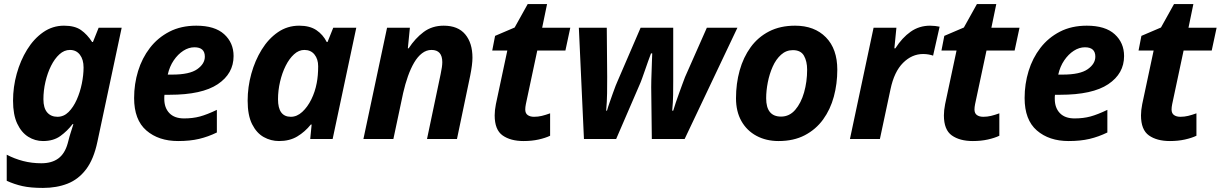

<svg xmlns="http://www.w3.org/2000/svg" viewBox="-20 -682 5989 942"><path d="M191 240Q130 240 90 231Q50 222 13 205V77Q51 97 93.5 108Q136 119 183 119Q234 119 266 95.5Q298 72 312 22L316 7Q320 -10 326 -28.5Q332 -47 336 -60Q340 -73 340 -73H336Q310 -39 276 -14.5Q242 10 191 10Q152 10 118.5 -11Q85 -32 64.5 -75.5Q44 -119 44 -188Q44 -255 62 -320Q80 -385 113 -438.5Q146 -492 192 -524Q238 -556 294 -556Q347 -556 377.5 -534.5Q408 -513 432 -476H436L464 -546H577L458 13Q440 99 402.5 148.5Q365 198 311.5 219Q258 240 191 240ZM262 -109Q293 -109 316.5 -132.5Q340 -156 356.5 -193Q373 -230 381.5 -272Q390 -314 390 -351Q390 -390 372 -413.5Q354 -437 323 -437Q295 -437 271.5 -415.5Q248 -394 230.5 -359Q213 -324 203 -281Q193 -238 193 -195Q193 -152 211.5 -130.5Q230 -109 262 -109Z M854 10Q758 10 698 -42Q638 -94 638 -201Q638 -270 657.5 -333.5Q677 -397 715.5 -447Q754 -497 811 -526.5Q868 -556 943 -556Q1034 -556 1080 -514Q1126 -472 1126 -407Q1126 -321 1048.5 -269Q971 -217 812 -217H787Q786 -211 786 -206.5Q786 -202 786 -197Q786 -153 811 -127Q836 -101 883 -101Q926 -101 961 -110.5Q996 -120 1044 -143V-32Q1001 -11 956.5 -0.5Q912 10 854 10ZM803 -316H825Q910 -316 947.5 -342.5Q985 -369 985 -404Q985 -450 934 -450Q906 -450 879.5 -433Q853 -416 832.5 -386Q812 -356 803 -316Z M1349 10Q1309 10 1274 -9.5Q1239 -29 1217 -72.5Q1195 -116 1195 -188Q1195 -255 1213 -320Q1231 -385 1264 -438.5Q1297 -492 1343.5 -524Q1390 -556 1448 -556Q1500 -556 1532.5 -534Q1565 -512 1583 -476H1587L1615 -546H1728L1612 0H1502L1509 -71H1505Q1476 -35 1438.5 -12.5Q1401 10 1349 10ZM1407 -109Q1437 -109 1463 -133Q1489 -157 1507.5 -194.5Q1526 -232 1534 -275Q1541 -311 1541 -357Q1541 -392 1523 -414.5Q1505 -437 1473 -437Q1446 -437 1422.5 -415.5Q1399 -394 1381.5 -359Q1364 -324 1354 -281Q1344 -238 1344 -195Q1344 -109 1407 -109Z M1879 -546H1991L1981 -445H1985Q2017 -494 2058.5 -525Q2100 -556 2157 -556Q2227 -556 2262.5 -513.5Q2298 -471 2298 -399Q2298 -366 2287 -311L2222 0H2075L2142 -319Q2150 -356 2150 -377Q2150 -437 2097 -437Q2072 -437 2050.5 -420.5Q2029 -404 2012 -375Q1995 -346 1981.5 -308Q1968 -270 1958 -226L1910 0H1763Z M2395 -434 2409 -506 2505 -547 2569 -662H2664L2640 -546H2778L2754 -434H2616L2560 -171Q2557 -156 2557 -145Q2557 -126 2569 -117.5Q2581 -109 2600 -109Q2620 -109 2638.5 -113.5Q2657 -118 2679 -126V-16Q2656 -5 2622.5 2.5Q2589 10 2549 10Q2485 10 2446 -17.5Q2407 -45 2407 -116Q2407 -141 2413 -171L2469 -434Z M2820 -546H2957L2959 -304Q2959 -264 2958.5 -224.5Q2958 -185 2954 -139H2958Q2963 -157 2971 -179.5Q2979 -202 2986.5 -223.5Q2994 -245 3000.5 -261.5Q3007 -278 3010 -284L3123 -546H3283V-284Q3283 -250 3282.5 -215.5Q3282 -181 3278 -139H3283Q3288 -156 3295.5 -178.5Q3303 -201 3311.5 -224Q3320 -247 3327.5 -268Q3335 -289 3341 -304L3448 -546H3598L3339 0H3178L3175 -254Q3175 -269 3175.5 -290Q3176 -311 3177 -334.5Q3178 -358 3178.5 -380.5Q3179 -403 3180 -420H3174Q3167 -402 3159.5 -380.5Q3152 -359 3144.5 -337.5Q3137 -316 3130 -296.5Q3123 -277 3117 -264L3003 0H2845Z M3800 10Q3739 10 3691.5 -15.5Q3644 -41 3617.5 -88Q3591 -135 3591 -200Q3591 -272 3609 -336.5Q3627 -401 3663 -450.5Q3699 -500 3753.5 -528Q3808 -556 3881 -556Q3976 -556 4032 -499Q4088 -442 4088 -340Q4088 -271 4071 -208Q4054 -145 4018.5 -96Q3983 -47 3928.5 -18.5Q3874 10 3800 10ZM3812 -110Q3853 -110 3881.5 -143Q3910 -176 3925 -228.5Q3940 -281 3940 -340Q3940 -381 3924.5 -408.5Q3909 -436 3870 -436Q3837 -436 3812 -413.5Q3787 -391 3771 -355Q3755 -319 3747 -278Q3739 -237 3739 -200Q3739 -110 3812 -110Z M4150 0 4266 -546H4378L4368 -445H4373Q4406 -497 4448 -526.5Q4490 -556 4543 -556Q4555 -556 4568.5 -554.5Q4582 -553 4590 -551L4558 -409Q4550 -412 4537 -414.5Q4524 -417 4509 -417Q4454 -417 4410.5 -373.5Q4367 -330 4349 -244L4297 0Z M4599 -434 4613 -506 4709 -547 4773 -662H4868L4844 -546H4982L4958 -434H4820L4764 -171Q4761 -156 4761 -145Q4761 -126 4773 -117.5Q4785 -109 4804 -109Q4824 -109 4842.5 -113.5Q4861 -118 4883 -126V-16Q4860 -5 4826.5 2.5Q4793 10 4753 10Q4689 10 4650 -17.5Q4611 -45 4611 -116Q4611 -141 4617 -171L4673 -434Z M5223 10Q5127 10 5067 -42Q5007 -94 5007 -201Q5007 -270 5026.5 -333.5Q5046 -397 5084.5 -447Q5123 -497 5180 -526.5Q5237 -556 5312 -556Q5403 -556 5449 -514Q5495 -472 5495 -407Q5495 -321 5417.5 -269Q5340 -217 5181 -217H5156Q5155 -211 5155 -206.5Q5155 -202 5155 -197Q5155 -153 5180 -127Q5205 -101 5252 -101Q5295 -101 5330 -110.5Q5365 -120 5413 -143V-32Q5370 -11 5325.5 -0.5Q5281 10 5223 10ZM5172 -316H5194Q5279 -316 5316.5 -342.5Q5354 -369 5354 -404Q5354 -450 5303 -450Q5275 -450 5248.5 -433Q5222 -416 5201.5 -386Q5181 -356 5172 -316Z M5566 -434 5580 -506 5676 -547 5740 -662H5835L5811 -546H5949L5925 -434H5787L5731 -171Q5728 -156 5728 -145Q5728 -126 5740 -117.5Q5752 -109 5771 -109Q5791 -109 5809.5 -113.5Q5828 -118 5850 -126V-16Q5827 -5 5793.5 2.5Q5760 10 5720 10Q5656 10 5617 -17.5Q5578 -45 5578 -116Q5578 -141 5584 -171L5640 -434Z"/></svg>

Font: BC Sans
Style: Bold Italic
Weight: 700
Italic angle: -12°
Designer: Monotype Design Team
Province of B.C.
Foundry: Monotype Imaging Inc.
Version: Version 2.000;GOOG;noto-source:20170915:90ef993387c0